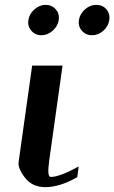

<svg xmlns="http://www.w3.org/2000/svg" viewBox="-20 -770 470 790"><path d="M237.3 -500 182.6 -110.4Q172.9 -42 188.5 -42Q225.6 -42 303.7 -85Q303.7 -85 297.9 -41Q225.6 0 167 0Q112.3 0 82.5 -39.1Q52.7 -78.1 56.6 -103.5L112.3 -500ZM108.9 -643.6Q92.8 -662.1 96.7 -687.5Q100.6 -712.9 121.6 -731.4Q142.6 -750 168 -750Q193.4 -750 209.5 -731.4Q225.6 -712.9 221.7 -687.5Q217.8 -662.1 196.8 -643.6Q175.8 -625 150.4 -625Q125 -625 108.9 -643.6ZM376 -750Q402.3 -750 418 -731.4Q433.6 -712.9 429.7 -687.5Q425.8 -662.1 405.3 -643.6Q384.8 -625 358.4 -625Q333 -625 316.9 -643.6Q300.8 -662.1 304.7 -687.5Q308.6 -712.9 329.6 -731.4Q350.6 -750 376 -750Z"/></svg>

Font: okolaks
Style: BoldItalic
Weight: 600
Width: 8
Italic angle: -8°
Version: Version 000.6.0